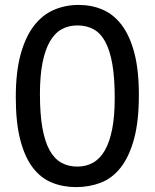

<svg xmlns="http://www.w3.org/2000/svg" viewBox="-20 -745 626 777"><path d="M542 -361.3Q542 -253.4 522.2 -181.6Q502.4 -109.9 468.3 -66.7Q434.1 -23.4 387.7 -5.6Q341.3 12.2 288.1 12.2Q235.4 12.2 190.4 -5.9Q145.5 -23.9 113 -66.2Q80.6 -108.4 62.3 -178.2Q43.9 -248 43.9 -351.6Q43.9 -454.6 63.7 -525.9Q83.5 -597.2 117.9 -641.4Q152.3 -685.5 198.7 -705.3Q245.1 -725.1 297.9 -725.1Q351.1 -725.1 395.8 -705.8Q440.4 -686.5 472.9 -643.3Q505.4 -600.1 523.7 -530.8Q542 -461.4 542 -361.3ZM444.3 -349.1Q444.3 -429.7 434.6 -485.6Q424.8 -541.5 405.8 -576.4Q386.7 -611.3 358.4 -626.7Q330.1 -642.1 293 -642.1Q257.8 -642.1 229.7 -626.7Q201.7 -611.3 182.1 -577.6Q162.6 -543.9 152.1 -491.2Q141.6 -438.5 141.6 -363.8Q141.6 -283.2 151.6 -227.3Q161.6 -171.4 180.9 -136.7Q200.2 -102.1 228.5 -86.4Q256.8 -70.8 293 -70.8Q328.1 -70.8 356.2 -86.4Q384.3 -102.1 403.8 -135.5Q423.3 -168.9 433.8 -221.7Q444.3 -274.4 444.3 -349.1Z"/></svg>

Font: Andika Viet
Style: Regular
Weight: 400
Designer: Victor Gaultney, Annie Olsen, Julie Remington, Don Collingsworth, Eric Hays, Becca Hirsbrunner
Foundry: SIL International
Version: Version 5.000